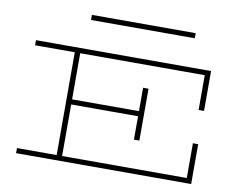

<svg xmlns="http://www.w3.org/2000/svg" viewBox="-91 -1021 1464 1148"><g transform="rotate(10 641.0 -446.5)"><path d="M1104 -444V-655H348V-375H754V-517H787V-202H754V-344H348V-31H1105V-242H1137V0H74V-31H315V-655H74V-686H1137V-444ZM1007 -862H377V-893H1007Z"/></g></svg>

Font: BioRhyme Expanded ExtraLight
Style: Regular
Weight: 275
Width: 7
Designer: Aoife Mooney
Foundry: Aoife Mooney Type
Version: Version 1.000